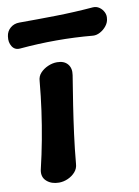

<svg xmlns="http://www.w3.org/2000/svg" viewBox="-114 -787 621 859"><g transform="rotate(-10 197.0 -357.0)"><path d="M84 16Q50 16 28.5 -3Q7 -22 13 -54Q29 -121 41 -185.5Q53 -250 62 -314.5Q71 -379 77 -446Q78 -468 92 -483Q106 -498 126.5 -507Q147 -516 168 -516Q200 -516 216 -497Q232 -478 227 -447Q216 -380 206 -315Q196 -250 187.5 -185.5Q179 -121 173 -54Q172 -33 158.5 -17.5Q145 -2 125 7Q105 16 84 16ZM422 -667Q420 -651 408.5 -636.5Q397 -622 380.5 -613Q364 -604 348 -605Q184 -620 16 -605Q-8 -603 -20 -622.5Q-32 -642 -28 -667V-668Q-25 -691 -8 -705.5Q9 -720 33 -720Q117 -720 200.5 -721.5Q284 -723 369 -730Q385 -731 398 -722Q411 -713 418 -698.5Q425 -684 422 -668Z"/></g></svg>

Font: Winky Sans SemiBold
Style: Italic
Weight: 600
Italic angle: -8.97852°
Designer: Simon Atzbach
Foundry: typofactur
Version: Version 1.205